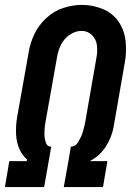

<svg xmlns="http://www.w3.org/2000/svg" viewBox="-34 -763 554 783"><path d="M-14 0 4 -106H75L76 -113Q58 -129 47 -151Q33 -181 31.5 -216Q30 -251 36 -286L83 -550Q89 -588 106.5 -624.5Q124 -661 155 -689.5Q186 -718 224 -730.5Q262 -743 300 -743Q344 -743 384.5 -726.5Q425 -710 449 -675.5Q473 -641 478 -596.5Q483 -552 475 -508L429 -244Q421 -201 396 -163Q372 -127 334 -107V-106H404L386 0H226L245 -106L255 -165Q274 -165 286 -185.5Q298 -206 303.5 -224.5Q309 -243 313 -262L359 -526Q364 -551 361.5 -576.5Q359 -602 341.5 -619.5Q324 -637 299 -637Q273 -637 250 -621Q227 -605 215 -581Q203 -557 199 -532L152 -268Q149 -253 148 -238Q147 -223 147.5 -209Q148 -195 153.5 -180Q159 -165 173 -165H175L146 0Z"/></svg>

Font: Iosevka SS08
Style: Bold Italic
Weight: 700
Italic angle: -10°
Monospace: yes
Designer: Belleve Invis
Foundry: Belleve Invis
Version: 2.1.0; ttfautohint (v1.8.2)